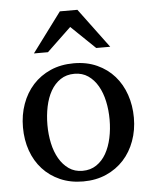

<svg xmlns="http://www.w3.org/2000/svg" viewBox="-53 -764 649 820"><g transform="rotate(-5 272.0 -354.0)"><path d="M405.8 -241.2Q405.8 -282.2 397.7 -319.8Q389.6 -357.4 373 -386.2Q356.4 -415 331.5 -432.1Q306.6 -449.2 272.9 -449.2Q238.3 -449.2 212.9 -432.1Q187.5 -415 171.1 -386.2Q154.8 -357.4 147 -319.8Q139.2 -282.2 139.2 -241.2Q139.2 -200.7 147.2 -163.1Q155.3 -125.5 171.9 -96.7Q188.5 -67.9 213.4 -50.5Q238.3 -33.2 272 -33.2Q306.2 -33.2 331.5 -50.3Q356.9 -67.4 373.3 -96.2Q389.6 -125 397.7 -162.6Q405.8 -200.2 405.8 -241.2ZM509.8 -240.2Q509.8 -187 492.9 -140.9Q476.1 -94.7 445.1 -60.8Q414.1 -26.9 369.9 -7.3Q325.7 12.2 271 12.2Q216.3 12.2 172.4 -7.1Q128.4 -26.4 97.7 -60.1Q66.9 -93.8 50.5 -139.9Q34.2 -186 34.2 -240.2Q34.2 -293.5 50.8 -339.8Q67.4 -386.2 98.6 -420.7Q129.9 -455.1 174.1 -474.6Q218.3 -494.1 273.9 -494.1Q329.6 -494.1 373.5 -474.1Q417.5 -454.1 447.8 -419.7Q478 -385.3 493.9 -339.1Q509.8 -293 509.8 -240.2ZM375.5 -550.8 272.5 -649.9 168.5 -550.8H108.4L234.4 -720.2H309.6L435.5 -550.8Z"/></g></svg>

Font: Charis SIL Phon
Style: Regular
Weight: 400
Foundry: SIL International
Version: Version 5.000